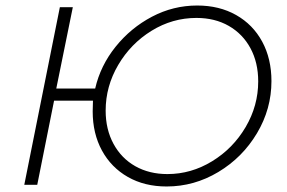

<svg xmlns="http://www.w3.org/2000/svg" viewBox="-20 -670 1042 696"><path d="M964 -376Q964 -275 911.5 -187Q859 -99 771.5 -46.5Q684 6 584 6Q504 6 443.5 -28.5Q383 -63 349.5 -124.5Q316 -186 316 -266Q316 -280 317 -305H176L115 0H68L197 -644H244L184 -349H325Q344 -432 399 -500.5Q454 -569 531 -609.5Q608 -650 695 -650Q775 -650 836 -615.5Q897 -581 930.5 -519Q964 -457 964 -376ZM916 -375Q916 -443 888 -495Q860 -547 809.5 -576Q759 -605 692 -605Q605 -605 529.5 -558.5Q454 -512 408.5 -434.5Q363 -357 363 -269Q363 -201 391.5 -148.5Q420 -96 470.5 -67.5Q521 -39 587 -39Q673 -39 749 -85.5Q825 -132 870.5 -209.5Q916 -287 916 -375Z"/></svg>

Font: Montserrat Ace
Style: Light Italic
Weight: 300
Italic angle: -11.3°
Designer: Julieta Ulanovsky
Foundry: Julieta Ulanovsky
Version: Version 1